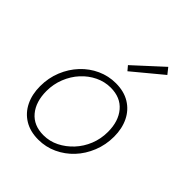

<svg xmlns="http://www.w3.org/2000/svg" viewBox="-210 -879 1020 1020"><g transform="rotate(45 300.0 -369.0)"><path d="M247 12Q186 12 142.5 -14.5Q99 -41 76 -88Q53 -135 53 -196Q53 -258 75 -312Q97 -366 135 -406.5Q173 -447 222.5 -469.5Q272 -492 327 -492Q388 -492 431.5 -465.5Q475 -439 498 -392Q521 -345 521 -284Q521 -223 499 -168.5Q477 -114 439.5 -74Q402 -34 352.5 -11Q303 12 247 12ZM250 -24Q296 -24 337 -44.5Q378 -65 410.5 -100Q443 -135 461.5 -181Q480 -227 480 -279Q480 -359 439 -407.5Q398 -456 324 -456Q279 -456 237.5 -436Q196 -416 164 -381Q132 -346 113.5 -299.5Q95 -253 95 -202Q95 -121 135.5 -72.5Q176 -24 250 -24ZM325 -580 304 -605 462 -750 489 -716Z"/></g></svg>

Font: Source Code Pro ExtraLight Light
Style: Italic
Weight: 300
Italic angle: -11°
Monospace: yes
Version: Version 1.016;hotconv 1.0.116;makeotfexe 2.5.65601